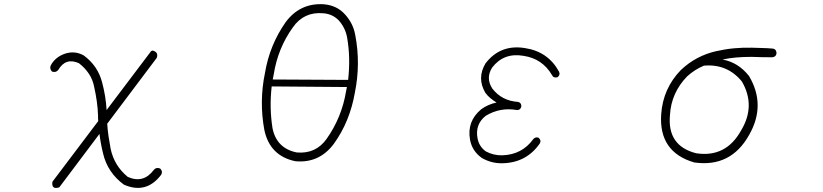

<svg xmlns="http://www.w3.org/2000/svg" viewBox="-20 -801 4040 942"><path d="M297 -537Q346 -554 391 -529Q460 -478 481 -397Q490 -363 495.5 -329.5Q501 -296 503 -261L716 -543Q721 -552 729 -553Q759 -545 749 -517L506 -194Q508 -163 512.5 -132.5Q517 -102 523 -70Q541 13 607 67Q684 101 735 32Q747 18 766 26Q780 40 771 56Q698 153 588 105Q508 46 486 -47Q474 -95 468 -144L271 118Q232 131 237 91L462 -207Q461 -214 461 -220.5Q461 -227 461 -233Q460 -268 455 -303.5Q450 -339 442 -375Q435 -411 415.5 -440Q396 -469 367 -491Q302 -520 266 -458Q254 -443 235 -450Q222 -464 229 -480Q250 -520 297 -537Z M1570 -780Q1634 -774 1673 -730Q1713 -686 1723 -629Q1750 -488 1721 -346Q1709 -277 1683.5 -214Q1658 -151 1617 -94Q1545 1 1429 -10Q1304 -36 1277 -163Q1251 -303 1280 -443Q1303 -581 1382 -693Q1453 -788 1570 -780ZM1565 -736Q1471 -744 1417 -667Q1343 -564 1323 -436Q1322 -429 1320.5 -423Q1319 -417 1318 -411L1688 -409Q1694 -462 1693 -513.5Q1692 -565 1683 -617Q1674 -666 1641 -702Q1610 -733 1565 -736ZM1317 -172Q1337 -73 1436 -53Q1529 -45 1582 -119Q1657 -225 1678 -354Q1679 -359 1680 -364Q1681 -369 1682 -374L1313 -377Q1301 -273 1317 -172Z M2556 -565Q2669 -548 2723 -449Q2730 -433 2715 -422Q2695 -417 2688 -433Q2641 -513 2549 -527Q2452 -544 2395 -470Q2362 -419 2395 -367Q2442 -306 2522 -301Q2538 -297 2538 -279Q2534 -261 2517 -261Q2433 -276 2362 -232Q2310 -190 2323 -122Q2331 -81 2364 -58Q2402 -38 2444 -39Q2541 -42 2596 -118Q2606 -130 2621 -126Q2637 -114 2629 -98Q2563 -2 2444 0Q2391 1 2344 -26Q2296 -60 2286 -116Q2270 -206 2341 -265Q2374 -289 2416 -298Q2400 -308 2386 -319.5Q2372 -331 2361 -346Q2319 -418 2362 -490Q2435 -585 2556 -565Z M3669 -567Q3693 -566 3717.5 -565.5Q3742 -565 3767 -563Q3787 -563 3790 -542Q3789 -523 3770 -520Q3744 -520 3718.5 -520.5Q3693 -521 3667 -522Q3628 -522 3592.5 -519Q3557 -516 3525 -509Q3602 -495 3655 -428Q3739 -286 3656 -140Q3566 22 3386 -4Q3211 -55 3224 -241Q3233 -367 3320 -457Q3358 -493 3401.5 -516Q3445 -539 3494 -550Q3538 -560 3581 -564Q3624 -568 3669 -567ZM3434 -479Q3388 -460 3351 -426Q3313 -387 3291.5 -339.5Q3270 -292 3267 -236Q3253 -85 3396 -49Q3542 -27 3616 -161Q3689 -282 3620 -401Q3549 -488 3436 -479Z"/></svg>

Font: Yomogi
Style: Regular
Weight: 400
Designer: satsuyako
Foundry: satsuyako
Version: Version 3.100